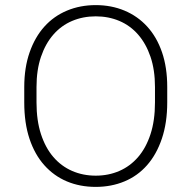

<svg xmlns="http://www.w3.org/2000/svg" viewBox="-20 -726 750 752"><path d="M355 6Q293 6 242 -15.5Q191 -37 153.5 -79Q116 -121 95.5 -182.5Q75 -244 75 -325V-385Q75 -461 96 -521Q117 -581 154 -622Q191 -663 242.5 -684.5Q294 -706 355 -706Q416 -706 467.5 -684.5Q519 -663 556.5 -622Q594 -581 614.5 -521.5Q635 -462 635 -385V-325Q635 -245 614 -183Q593 -121 556 -79Q519 -37 467.5 -15.5Q416 6 355 6ZM355 -38Q405 -38 447.5 -56.5Q490 -75 521 -111Q552 -147 569.5 -200.5Q587 -254 587 -325V-385Q587 -452 569.5 -503.5Q552 -555 521 -590.5Q490 -626 447.5 -644Q405 -662 355 -662Q305 -662 262.5 -644Q220 -626 189 -590.5Q158 -555 140.5 -503.5Q123 -452 123 -385V-325Q123 -254 140.5 -200.5Q158 -147 189 -111Q220 -75 262.5 -56.5Q305 -38 355 -38Z"/></svg>

Font: PT Root UI Light
Style: Regular
Weight: 300
Designer: Vitaly Kuzmin
Foundry: ParaType Ltd.
Version: Version 2.000G